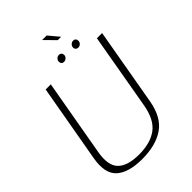

<svg xmlns="http://www.w3.org/2000/svg" viewBox="-258 -997 1109 1109"><g transform="rotate(-45 296.0 -443.0)"><path d="M227.5 4.5Q338.5 4.5 406.8 -42Q475 -88.5 494.5 -198.5L578 -674.5H535.5L453.5 -206Q436 -108 381 -67.5Q326 -27 233 -27Q140.5 -27 99.8 -67.5Q59 -108 76.5 -206L159 -674.5H117L33 -198.5Q13.5 -88.5 65.2 -42Q117 4.5 227.5 4.5ZM305 -712Q316 -712 325 -720.2Q334 -728.5 334 -740.5Q334 -750 327.8 -756Q321.5 -762 312.5 -762Q301.5 -762 292.8 -753.8Q284 -745.5 284 -733.5Q284 -724 289.8 -718Q295.5 -712 305 -712ZM421.5 -712Q433 -712 441.5 -720.2Q450 -728.5 450 -740.5Q450 -750 444.2 -756Q438.5 -762 429 -762Q418 -762 409 -753.8Q400 -745.5 400 -733.5Q400 -724 406.2 -718Q412.5 -712 421.5 -712ZM368 -826.5H395.5L341.5 -891H304.5Z"/></g></svg>

Font: Anybody Thin ExtraLight
Style: Italic
Weight: 250
Italic angle: -10°
Version: Version 1.113;gftools[0.9.25]